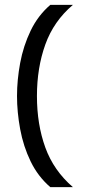

<svg xmlns="http://www.w3.org/2000/svg" viewBox="-20 -698 350 790"><path d="M187 72Q136 28 106 -34Q76 -96 63 -166.5Q50 -237 50 -303Q50 -369 63 -439Q76 -509 106 -571.5Q136 -634 187 -678H280Q201 -611 166.5 -515Q132 -419 132 -303Q132 -186 166.5 -91Q201 4 280 72Z"/></svg>

Font: Kanit Light
Style: Regular
Weight: 300
Designer: Katatrad Team
Foundry: CadsonDemak
Version: Version 2.000; ttfautohint (v1.8.3)